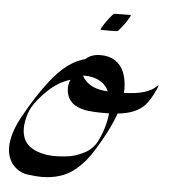

<svg xmlns="http://www.w3.org/2000/svg" viewBox="-50 -711 674 762"><g transform="rotate(5 287.0 -330.5)"><path d="M142.6 4.9Q120.6 4.9 85.4 0Q50.3 -4.9 23.9 -37.6Q4.9 -66.9 4.9 -101.1Q4.9 -153.8 41.5 -221.7Q86.4 -305.2 137.2 -371.1Q203.6 -458 275.9 -476.1Q297.9 -497.1 335.4 -497.1Q403.3 -497.1 429.2 -437.5Q440.9 -405.8 440.9 -372.1Q440.9 -363.8 440.4 -356Q532.7 -357.4 569.3 -394Q572.8 -397.9 573.7 -397.9Q574.2 -397.9 574.2 -396.5Q574.2 -393.1 569.3 -381.3L564.9 -373Q551.3 -342.3 530.3 -316.9Q494.6 -278.8 422.4 -272Q398.4 -204.1 346.7 -121.6Q317.9 -73.2 278.3 -40Q225.1 4.9 142.6 4.9ZM376 -356.4Q358.9 -394.5 313.5 -406.2Q297.4 -410.2 279.8 -410.2H272.5Q275.4 -403.8 279.8 -397.9Q309.6 -358.9 376 -356.4ZM190.9 -82Q210 -82 239.5 -85.4Q269 -88.9 303 -105.7Q336.9 -122.6 354 -154.3Q381.8 -208.5 388.7 -269.5H355.5Q332.5 -269.5 305.2 -272.5Q277.8 -275.4 254.2 -288.1Q230.5 -300.8 220.7 -329.6Q216.8 -342.3 216.8 -355Q216.8 -372.6 224.6 -389.2Q178.2 -375.5 138.2 -338.1Q98.1 -300.8 77.1 -263.7Q65.9 -242.7 59.6 -211.9Q56.6 -196.3 56.6 -182.1Q56.6 -127.9 97.2 -104Q134.8 -82 190.9 -82ZM358.4 -596.7Q325.7 -596.7 325.7 -597.7Q325.7 -598.6 327.4 -602.8Q329.1 -606.9 330.6 -608.4Q345.2 -633.8 365.7 -657.2Q365.7 -657.7 366.7 -658.4Q367.7 -659.2 369.1 -661.1Q370.6 -663.1 372.6 -664.6Q374.5 -666 440.4 -666Q440.9 -666 440.9 -665Q440.9 -664.1 439.2 -659.9Q437.5 -655.8 436 -654.3Q421.4 -628.9 400.9 -605.5Q400.9 -605 399.9 -604Q398.9 -603 397.5 -601.3Q396 -599.6 394 -598.1Q392.1 -596.7 358.4 -596.7Z"/></g></svg>

Font: Terrible Cursive
Style: Regular
Weight: 400
Designer: GGBotNet
Foundry: GGBotNet
Version: 1.00